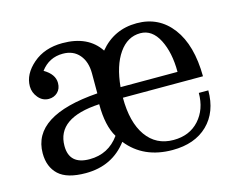

<svg xmlns="http://www.w3.org/2000/svg" viewBox="-77 -614 933 744"><g transform="rotate(-15 389.0 -242.5)"><path d="M627.4 -274.9Q627.4 -352.5 600.6 -404.8Q573.7 -457 526.4 -457Q474.6 -457 440.7 -408.2Q406.7 -359.4 398.9 -274.9ZM331.1 -97.7Q301.8 -145.5 301.8 -232.4Q129.9 -223.1 129.9 -110.8Q129.9 -36.1 211.4 -36.1Q287.1 -36.1 331.1 -97.7ZM350.6 -68.4Q289.6 12.2 183.1 12.2Q108.4 12.2 74.7 -19Q41 -50.3 41 -105Q41 -255.9 305.7 -274.9V-355Q305.7 -401.9 281.7 -429.9Q257.8 -458 215.8 -458Q160.6 -458 127 -413.1Q168.9 -388.7 168.9 -353.5Q168.9 -330.1 154.5 -316.4Q140.1 -302.7 119.1 -302.7Q94.2 -302.7 77.1 -323.2Q60.1 -343.8 60.1 -368.7Q60.1 -417.5 106.7 -457.8Q153.3 -498 225.1 -498Q328.1 -498 374 -428.2Q431.6 -498 522.9 -498Q611.8 -498 664.6 -428.2Q717.3 -358.4 718.3 -232.9H397Q397 -134.3 436 -79.1Q475.1 -23.9 544.9 -23.9Q609.4 -23.9 647.7 -66.4Q686 -108.9 686 -174.8H724.1Q724.1 -87.9 672.4 -37.6Q620.6 12.7 531.2 12.7Q415 12.7 350.6 -68.4Z"/></g></svg>

Font: Munson
Style: Regular
Weight: 400
Designer: Paul James MIller
Foundry: High-Logic / Made with FontCreator
Version: Version 2.10;May 5, 2019;FontCreator 11.5.0.2430 64-bit